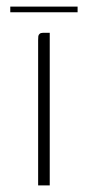

<svg xmlns="http://www.w3.org/2000/svg" viewBox="-20 -559 265 579"><path d="M95 0Q95 -109 95 -218.5Q95 -328 95 -438Q95 -445 95.5 -449.5Q96 -454 99.5 -457Q103 -460 109 -460H130V0ZM11 -522V-539H214V-522Z"/></svg>

Font: Genos Thin ExtraLight
Style: Regular
Weight: 250
Version: Version 1.010